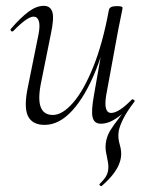

<svg xmlns="http://www.w3.org/2000/svg" viewBox="-20 -415 501 658"><path d="M133 13Q90 13 75.5 -18Q61 -49 76 -119L112 -297Q118 -328 113 -343Q108 -358 95 -358Q84 -358 66 -345Q48 -332 26 -309Q22 -305 18 -309Q14 -313 18 -317Q51 -355 78 -375Q105 -395 130 -395Q153 -395 159.5 -373.5Q166 -352 154 -297L122 -138Q109 -78 119 -49.5Q129 -21 161 -21Q194 -21 230.5 -63Q267 -105 299.5 -185.5Q332 -266 353 -380L364 -379Q344 -263 308.5 -174.5Q273 -86 228 -36.5Q183 13 133 13ZM329 222Q327 224 323 221Q319 218 322 215Q336 201 342 191.5Q348 182 350 172Q353 155 349.5 138.5Q346 122 343 104.5Q340 87 344 67Q348 48 358.5 31Q369 14 386.5 -8.5Q404 -31 427 -65L412 -36Q388 -14 367 -2.5Q346 9 326 9Q303 9 297.5 -12.5Q292 -34 302 -89L353 -380Q355 -394 379 -394Q392 -394 396 -392.5Q400 -391 400 -388Q400 -385 395 -361.5Q390 -338 385 -312L344 -89Q334 -28 361 -28Q387 -28 432 -74Q434 -76 438.5 -73Q443 -70 441 -67Q415 -33 402.5 -8Q390 17 387 34Q383 56 390.5 81Q398 106 394 127Q393 135 387.5 149Q382 163 368 181.5Q354 200 329 222Z"/></svg>

Font: Cormorant Garamond Light
Style: Italic
Weight: 300
Italic angle: -10°
Designer: Christian Thalmann (Catharsis Fonts)
Foundry: Catharsis Fonts
Version: Version 4.001